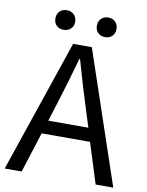

<svg xmlns="http://www.w3.org/2000/svg" viewBox="-97 -977 801 1046"><g transform="rotate(10 303.0 -454.0)"><path d="M417 -799.8Q392.6 -799.8 377.4 -814.5Q362.3 -829.1 362.3 -853.5Q362.3 -877.9 377.4 -893.1Q392.6 -908.2 417 -908.2Q440.4 -908.2 455.6 -893.1Q470.7 -877.9 470.7 -853.5Q470.7 -829.1 455.6 -814.5Q440.4 -799.8 417 -799.8ZM186.5 -799.8Q163.1 -799.8 147.9 -814.5Q132.8 -829.1 132.8 -853.5Q132.8 -877.9 147.9 -893.1Q163.1 -908.2 186.5 -908.2Q210.9 -908.2 226.6 -893.1Q242.2 -877.9 242.2 -853.5Q242.2 -829.1 226.6 -814.5Q210.9 -799.8 186.5 -799.8ZM191.4 -297.9H413.1L377.9 -410.2Q354.5 -480.5 303.7 -658.2H299.8Q265.6 -535.2 226.6 -410.2ZM505.9 0 435.5 -223.6H168L96.7 0H2.9L252 -733.4H355.5L603.5 0Z"/></g></svg>

Font: Gen Shin Gothic Regular
Style: Regular
Weight: 400
Designer: [Source Han Sans]
Ryoko NISHIZUKA  (kana & ideographs); Paul D. Hunt (Latin, Greek & Cyrillic); Wenlong ZHANG  (bopomofo
Version: Version 1.002.20150607